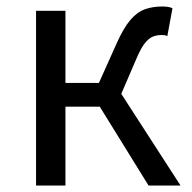

<svg xmlns="http://www.w3.org/2000/svg" viewBox="-20 -577 596 597"><path d="M92.1 0V-543.4H183.5V-319.1H287.6L342.1 -440.8Q364.2 -490.4 385.4 -515Q406.5 -539.6 430.6 -548.2Q454.8 -556.8 484 -556.8Q493.3 -556.8 502 -555.6Q510.6 -554.4 516.3 -551.2L500.3 -464.9Q495.9 -466.9 492 -467.5Q488 -468.1 482 -468.1Q468 -468.1 455.4 -463.2Q442.8 -458.2 430.2 -442.5Q417.7 -426.7 403.7 -393.5L357.1 -285.2L541.4 0H442L290.2 -245.3H183.5V0Z"/></svg>

Font: Shanggu Sans SC VF
Style: Regular
Weight: 250
Designer: GuiWonder
Version: Version 1.021